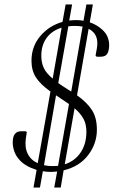

<svg xmlns="http://www.w3.org/2000/svg" viewBox="-20 -760 540 860"><path d="M130 80 144 1Q93 -15 68 -43Q52 -60 44.5 -81Q37 -102 37 -122Q37 -172 74 -172H96L100 -168L96 -141Q90 -100 104 -71.5Q118 -43 149 -29L206 -350Q160 -383 140.5 -414Q121 -445 121 -488Q121 -552 160.5 -598.5Q200 -645 260 -662L274 -740H303L290 -668Q306 -670 323 -670Q339 -670 354 -667L367 -740H396L382 -660Q414 -649 437 -628Q455 -612 462 -594Q469 -576 469 -559Q469 -536 461.5 -521Q454 -506 431 -506H413L408 -511L414 -544Q425 -607 377 -631L325 -333Q369 -302 391.5 -267.5Q414 -233 414 -179Q414 -117 375 -65.5Q336 -14 265 3L252 80H223L236 8Q222 10 207 10Q190 10 172 7L159 80ZM283 -360Q291 -355 299 -350L350 -641Q333 -644 313 -644Q299 -644 286 -642L241 -388Q259 -375 283 -360ZM165 -510Q165 -481 175.5 -457Q186 -433 216 -408L256 -636Q213 -623 189 -590.5Q165 -558 165 -510ZM216 -16Q228 -16 240 -17L289 -294Q276 -303 261.5 -312.5Q247 -322 231 -333L177 -20Q195 -16 216 -16ZM367 -170Q367 -205 353 -229.5Q339 -254 314 -275L270 -24Q316 -39 341.5 -77.5Q367 -116 367 -170Z"/></svg>

Font: Spectral ExtraLight
Style: Italic
Weight: 275
Italic angle: -10°
Designer: Jean-Baptiste Levee
Foundry: Production Type
Version: Version 2.001